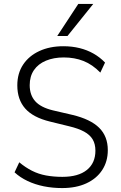

<svg xmlns="http://www.w3.org/2000/svg" viewBox="-20 -948 616 976"><path d="M296 8Q247 8 202.5 -1Q158 -10 120 -28Q82 -46 54 -72L78 -123Q109 -97 142.5 -80Q176 -63 214.5 -56Q253 -49 297 -49Q378 -49 421.5 -84Q465 -119 465 -182Q465 -216 451 -239.5Q437 -263 407.5 -279Q378 -295 332 -306L234 -330Q148 -351 108 -396.5Q68 -442 68 -514Q68 -575 97.5 -619.5Q127 -664 180 -688.5Q233 -713 302 -713Q346 -713 384.5 -703.5Q423 -694 455.5 -675.5Q488 -657 514 -630L490 -579Q450 -620 404.5 -638Q359 -656 304 -656Q253 -656 213.5 -639.5Q174 -623 152.5 -591.5Q131 -560 131 -515Q131 -465 159 -433.5Q187 -402 249 -387L348 -364Q440 -342 484 -298.5Q528 -255 528 -185Q528 -127 499.5 -83.5Q471 -40 419 -16Q367 8 296 8ZM271 -765 378 -928H454L323 -765Z"/></svg>

Font: Nunito Sans 10pt SemiCondensed Light
Style: Regular
Weight: 300
Width: 4
Designer: Vernon Adams
Foundry: Vernon Adams
Version: Version 3.101;gftools[0.9.27]